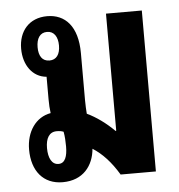

<svg xmlns="http://www.w3.org/2000/svg" viewBox="-46 -610 618 662"><g transform="rotate(-5 263.5 -278.5)"><path d="M346 0H468V-557H344V-152L342 -151C313 -180 280 -204 248 -219C247 -233 246 -248 246 -266V-429C246 -522 203 -566 141 -566C78 -566 42 -522 42 -462C42 -405 73 -362 121 -358V-280C121 -262 122 -247 124 -232C72 -223 39 -175 39 -113C39 -39 78 9 145 9C216 9 252 -39 257 -97C290 -76 319 -45 346 0ZM136 -413C111 -413 99 -432 99 -462C99 -492 111 -512 136 -512C160 -512 173 -492 173 -462C173 -431 160 -413 136 -413ZM136 -55C113 -55 101 -78 101 -113C101 -146 113 -168 139 -168C149 -168 156 -167 163 -164C166 -148 167 -130 167 -113C167 -79 159 -55 136 -55Z"/></g></svg>

Font: Noto Sans Thai Looped ExtraCondensed
Style: Bold
Weight: 700
Width: 2
Designer: Sasikarn Vongin, Ben Mitchell
Foundry: The Fontpad Ltd
Version: Version 1.001